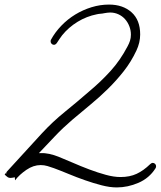

<svg xmlns="http://www.w3.org/2000/svg" viewBox="-40 -777 709 848"><path d="M649.4 -43Q649.4 -37.1 646.5 -33.2Q619.1 9.8 571.8 30.3Q524.4 50.8 475.6 50.8Q445.3 50.8 409.2 41.5Q373 32.2 335.4 19Q297.9 5.9 262.7 -8.8Q227.5 -23.4 198.2 -34.2Q184.6 -39.1 169.9 -43.5Q155.3 -47.9 139.6 -47.9Q107.4 -47.9 76.7 -26.9Q45.9 -5.9 26.4 19.5L25.4 5.9Q20.5 6.8 16.1 7.8Q11.7 8.8 6.8 8.8Q-1 8.8 -5.4 5.9Q-9.8 2.9 -15.6 -2H-14.6L-19.5 -5.9L-13.7 -13.7V-9.8L-9.8 -14.6H-13.7L144.5 -187.5Q192.4 -239.3 246.1 -282.7Q299.8 -326.2 352.5 -372.1Q405.3 -416 448.2 -463.4Q491.2 -510.7 523.4 -572.3Q530.3 -585 534.2 -597.2Q538.1 -609.4 538.1 -624Q538.1 -643.6 531.2 -661.1Q524.4 -678.7 512.2 -692.4Q500 -706.1 482.9 -713.9Q465.8 -721.7 446.3 -721.7Q438.5 -721.7 433.1 -720.7Q427.7 -719.7 420.9 -718.8Q412.1 -716.8 403.8 -716.3Q395.5 -715.8 387.7 -713.9Q342.8 -705.1 302.7 -680.7Q262.7 -656.2 234.4 -621.1Q227.5 -612.3 222.2 -604Q216.8 -595.7 210.9 -586.9Q205.1 -579.1 198.2 -579.1Q192.4 -579.1 188 -583.5Q183.6 -587.9 183.6 -593.8Q183.6 -598.6 184.6 -600.6Q203.1 -634.8 231 -663.6Q258.8 -692.4 292.5 -712.9Q326.2 -733.4 364.3 -745.1Q402.3 -756.8 441.4 -756.8Q502.9 -756.8 541 -722.7Q579.1 -688.5 579.1 -625Q579.1 -588.9 562.5 -553.7Q539.1 -503.9 506.8 -462.9Q474.6 -421.9 437.5 -385.3Q400.4 -348.6 359.4 -314.9Q318.4 -281.2 278.3 -247.1Q237.3 -211.9 203.1 -175.8Q168.9 -139.6 131.8 -100.6H138.7Q158.2 -101.6 178.2 -97.2Q198.2 -92.8 217.8 -85Q245.1 -74.2 280.8 -58.6Q316.4 -43 354 -28.8Q391.6 -14.6 427.2 -4.9Q462.9 4.9 492.2 4.9Q533.2 4.9 563.5 -9.3Q593.8 -23.4 623 -51.8Q628.9 -57.6 634.8 -57.6Q640.6 -57.6 645 -53.2Q649.4 -48.8 649.4 -43Z"/></svg>

Font: Calligraffiti
Style: Regular
Weight: 400
Designer: Dathan Boardman
Foundry: Open Window
Version: Version 1.000